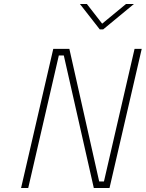

<svg xmlns="http://www.w3.org/2000/svg" viewBox="-20 -946 733 966"><path d="M382 -926H417L494 -827L614 -926H654L499 -798H482ZM248 -700H329L479 -33H503L657 -700H693L531 0H452L301 -667H276L122 0H86Z"/></svg>

Font: Cairo ExtraLight
Style: Italic
Weight: 275
Italic angle: -13°
Designer: Mohamed Gaber, Accademia di Belle Arti di Urbino and others
Foundry: Kief Type Foundry, Accademia di Belle Arti di Urbino and others
Version: Version 3.011